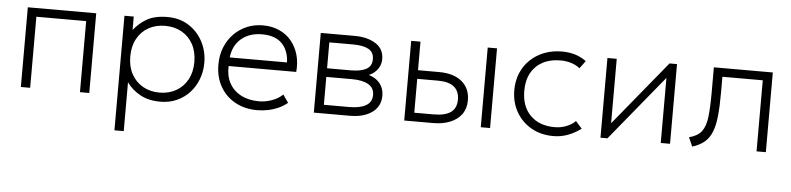

<svg xmlns="http://www.w3.org/2000/svg" viewBox="-44 -718 4744 1152"><g transform="rotate(5 2328.5 -142.5)"><path d="M85 0V-480H497V0H441V-428H141V0Z M667 210V-480H723V-399Q754.5 -440.5 802 -467.8Q849.5 -495 926 -495Q998.5 -495 1053.2 -460.2Q1108 -425.5 1138.5 -367.5Q1169 -309.5 1169 -240Q1169 -188 1151.5 -141.8Q1134 -95.5 1101.8 -60.2Q1069.5 -25 1025 -5Q980.5 15 926 15Q855 15 804.8 -12.5Q754.5 -40 723 -84V210ZM916 -39Q972.5 -39 1016 -63.8Q1059.5 -88.5 1084.2 -133.5Q1109 -178.5 1109 -240Q1109 -301.5 1084.2 -346.8Q1059.5 -392 1016 -416.5Q972.5 -441 916 -441Q859.5 -441 816 -416.5Q772.5 -392 747.8 -346.8Q723 -301.5 723 -240Q723 -178.5 747.8 -133.5Q772.5 -88.5 816 -63.8Q859.5 -39 916 -39Z M1509 15Q1434 15 1376.5 -16.8Q1319 -48.5 1286.5 -105.5Q1254 -162.5 1254 -238Q1254 -293 1272.5 -340Q1291 -387 1324.5 -421.8Q1358 -456.5 1402.8 -475.8Q1447.5 -495 1500 -495Q1555.5 -495 1599.2 -475.2Q1643 -455.5 1672.2 -420Q1701.5 -384.5 1715 -337Q1728.5 -289.5 1723 -234H1316Q1313 -175.5 1336.5 -131.8Q1360 -88 1406 -63.5Q1452 -39 1516 -39Q1554.5 -39 1592.8 -52.8Q1631 -66.5 1658 -92L1690.5 -45Q1666 -24.5 1635.5 -11Q1605 2.5 1572.8 8.8Q1540.5 15 1509 15ZM1318 -286H1663Q1660 -359.5 1619 -400.2Q1578 -441 1500 -441Q1424.5 -441 1375.5 -400.2Q1326.5 -359.5 1318 -286Z M1849.5 0V-480H2053.5Q2131 -480 2180.8 -448.2Q2230.5 -416.5 2230.5 -355Q2230.5 -331 2220 -309.5Q2209.5 -288 2189.2 -271.8Q2169 -255.5 2139.5 -247L2138.5 -259Q2195 -247 2222.8 -214.5Q2250.5 -182 2250.5 -136Q2250.5 -94 2228 -63.5Q2205.5 -33 2164.2 -16.5Q2123 0 2067.5 0ZM1905.5 -52H2059.5Q2123.5 -52 2159 -72.8Q2194.5 -93.5 2194.5 -136Q2194.5 -179 2159 -199.5Q2123.5 -220 2059.5 -220H1892.5V-272H2048.5Q2108.5 -272 2141.5 -290Q2174.5 -308 2174.5 -350Q2174.5 -392 2142 -410Q2109.5 -428 2048.5 -428H1905.5Z M2394 0V-480H2450V-52H2566Q2636 -52 2670 -76.8Q2704 -101.5 2704 -153Q2704 -204 2671.8 -230Q2639.5 -256 2575 -256H2437V-308H2578Q2664.5 -308 2714.2 -267.2Q2764 -226.5 2764 -153Q2764 -104.5 2739.2 -70.2Q2714.5 -36 2670.2 -18Q2626 0 2568 0ZM2855 0V-480H2911V0Z M3293 15Q3217.5 15 3159.5 -18.2Q3101.5 -51.5 3068.8 -109Q3036 -166.5 3036 -240Q3036 -296 3055.5 -342.5Q3075 -389 3110.8 -423.2Q3146.5 -457.5 3195 -476.2Q3243.5 -495 3301 -495Q3344 -495 3380 -484.2Q3416 -473.5 3448 -450L3414 -404Q3392.5 -422 3362 -431.5Q3331.5 -441 3297 -441Q3235.5 -441 3190.5 -417.2Q3145.5 -393.5 3120.8 -348.8Q3096 -304 3096 -241Q3096 -146.5 3150 -92.8Q3204 -39 3296 -39Q3335 -39 3368.8 -53Q3402.5 -67 3421 -87L3459 -44Q3422.5 -16.5 3381 -0.8Q3339.5 15 3293 15Z M3576 0V-480H3632V-92L3950 -480H3995V0H3939V-392L3618 0Z M4129 5 4105 -49Q4156 -62 4179.8 -92.8Q4203.5 -123.5 4210.2 -181Q4217 -238.5 4217 -332V-480H4572V0H4516V-428H4273V-332Q4273 -251 4267.2 -193.2Q4261.5 -135.5 4246.2 -96.5Q4231 -57.5 4202.8 -33.2Q4174.5 -9 4129 5Z"/></g></svg>

Font: Geologica Roman Thin
Style: Regular
Weight: 250
Designer: Sindre Bremnes, Frode Helland
Foundry: Monokrom Skriftforlag AS
Version: Version 1.010;gftools[0.9.28]